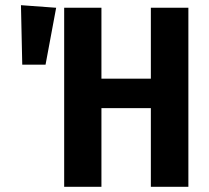

<svg xmlns="http://www.w3.org/2000/svg" viewBox="-20 -722 809 742"><path d="M563 -304H372V0H228V-692H372V-418H563V-692H708V0H563ZM197 -692 156 -472H66L61 -702Z"/></svg>

Font: Fira Sans Condensed SemiBold
Style: Regular
Weight: 600
Width: 3
Designer: bBox Type GmbH & Carrois Corporate GbR & Edenspiekermann AG
Foundry: bBox Type GmbH & Carrois Corporate GbR & Edenspiekermann AG
Version: Version 4.301